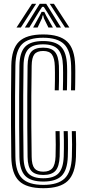

<svg xmlns="http://www.w3.org/2000/svg" viewBox="-20 -991 458 1020"><path d="M210.5 8.8Q120.2 8.8 80.9 -30Q41.5 -68.8 40 -157.5Q38.8 -243.5 38.5 -325.2Q38.2 -407 38.6 -486Q39 -565 40 -642.5Q41.5 -731.2 80.8 -769.6Q120 -808 209.2 -808Q296.5 -808 336.6 -770.1Q376.8 -732.2 379.5 -642.5Q380 -631 380 -614.5Q380 -598 379.9 -579.5Q379.8 -561 379.5 -543.1Q379.2 -525.2 378.8 -511H357.2Q357.8 -529.2 358.1 -554.2Q358.5 -579.2 358.4 -603.1Q358.2 -627 357.8 -642Q355.2 -722.5 320.4 -756.5Q285.5 -790.5 209.2 -790.5Q130.8 -790.5 96.8 -756.1Q62.8 -721.8 61.8 -642.2Q60.5 -560.8 60.1 -479.4Q59.8 -398 60.1 -317.5Q60.5 -237 61.8 -157.8Q62.8 -78 97.4 -43.4Q132 -8.8 210.5 -8.8Q288 -8.8 323.5 -43.1Q359 -77.5 361.8 -158Q362.8 -187.2 362.9 -222.8Q363 -258.2 361.5 -294.2H383Q384.2 -262 384.4 -224.9Q384.5 -187.8 383.5 -157.5Q380.2 -68.2 339.9 -29.8Q299.5 8.8 210.5 8.8ZM210.5 -26.5Q143.2 -26.5 113.9 -56.9Q84.5 -87.2 83.2 -158.2Q82.2 -238.8 81.8 -318.8Q81.2 -398.8 81.8 -479.2Q82.2 -559.8 83.2 -642Q84.2 -712.8 113.6 -742.9Q143 -773 209.2 -773Q274.5 -773 304.1 -742.9Q333.8 -712.8 336.2 -642Q336.8 -631 336.8 -614Q336.8 -597 336.6 -578.1Q336.5 -559.2 336.2 -541.5Q336 -523.8 335.5 -511H314Q314.8 -535.8 315 -560.5Q315.2 -585.2 315.1 -606.2Q315 -627.2 314.5 -641Q312.8 -701.8 288.5 -728.6Q264.2 -755.5 209.2 -755.5Q154 -755.5 129.9 -729.4Q105.8 -703.2 105 -642Q103.8 -562.5 103.4 -482.5Q103 -402.5 103.4 -321.4Q103.8 -240.2 105 -157.2Q105.8 -95.5 130.4 -69.8Q155 -44 210.2 -44Q266.5 -44 291.4 -70.9Q316.2 -97.8 318.5 -159.2Q319.2 -178 319.4 -199.8Q319.5 -221.5 319.4 -245.4Q319.2 -269.2 318.2 -294.2H340Q340.8 -272.8 341 -248.6Q341.2 -224.5 341.1 -201.1Q341 -177.8 340.2 -157.8Q337.5 -86.5 306.9 -56.5Q276.2 -26.5 210.5 -26.5ZM210.2 -61.5Q166 -61.5 146.6 -83.2Q127.2 -105 126.5 -157.5Q125.5 -236.5 125 -317Q124.5 -397.5 125 -479Q125.5 -560.5 126.5 -642Q127.2 -694 146.2 -715.9Q165.2 -737.8 209.2 -737.8Q252.2 -737.8 271.6 -715.5Q291 -693.2 293 -641Q293.5 -626.2 293.5 -605.4Q293.5 -584.5 293.4 -560.2Q293.2 -536 292.2 -511H270.8Q271.5 -536 271.8 -561Q272 -586 271.9 -606.6Q271.8 -627.2 271.2 -639.5Q270 -681.5 256.2 -700.9Q242.5 -720.2 209.2 -720.2Q176.5 -720.2 162.6 -702.5Q148.8 -684.8 148.2 -641.5Q146.8 -560 146.4 -480.4Q146 -400.8 146.4 -321Q146.8 -241.2 148.2 -157.8Q148.8 -114.8 163 -96.9Q177.2 -79 210.2 -79Q242.8 -79 258.1 -97.2Q273.5 -115.5 275.2 -160Q276.2 -184.5 276.2 -222.2Q276.2 -260 275 -294.2H296.8Q297.8 -261.8 297.9 -225.1Q298 -188.5 297 -160Q294.8 -106.5 274.9 -84Q255 -61.5 210.2 -61.5ZM67.8 -844.8 149.8 -970.8H172L90.8 -844.8ZM112.2 -844.8 191 -970.8H225.5L304 -844.8H280.5L230.2 -927L212.5 -954.5H203.8L186 -927L135.8 -844.8ZM156 -844.8 190.2 -906.2 201 -928H215.2L226 -906.2L261 -844.8H237.2L213.2 -893.8L209.8 -909.2H206.5L203 -893.8L179.8 -844.8ZM325.8 -844.8 244.2 -970.8H266.5L348.5 -844.8Z"/></svg>

Font: Big Shoulders Inline Display Thin
Style: Bold
Weight: 700
Version: Version 2.002